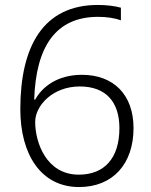

<svg xmlns="http://www.w3.org/2000/svg" viewBox="-20 -745 611 775"><path d="M62 -304C62 -121 146 10 299 10C436 10 519 -84 519 -228C519 -362 439 -443 311 -443C211 -443 150 -394 122 -343H118C125 -556 204 -677 376 -677C411 -677 444 -672 468 -663V-714C443 -721 409 -725 375 -725C155 -725 62 -559 62 -304ZM298 -40C167 -40 122 -170 122 -253C122 -318 192 -396 302 -396C409 -396 462 -332 462 -228C462 -106 401 -40 298 -40Z"/></svg>

Font: Noto Sans Myanmar UI Light
Style: Regular
Weight: 300
Designer: Monotype Design Team
Foundry: Monotype Imaging Inc.
Version: Version 2.103